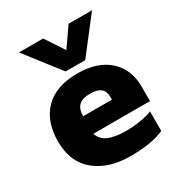

<svg xmlns="http://www.w3.org/2000/svg" viewBox="-173 -838 899 965"><g transform="rotate(-30 276.0 -356.0)"><path d="M79 -722H219L291 -613L367 -722H503L348 -522H234ZM25 -236Q25 -352 90 -418Q155 -484 280 -484Q395 -484 461 -425Q527 -366 527 -264V-181H198Q210 -144 247.5 -127.5Q285 -111 352 -111Q392 -111 433.5 -118Q475 -125 501 -136V-23Q431 10 306 10Q178 10 101.5 -53.5Q25 -117 25 -236ZM365 -283V-300Q365 -364 286 -364Q239 -364 218.5 -344Q198 -324 198 -283Z"/></g></svg>

Font: Kanit Bold
Style: Regular
Weight: 700
Designer: Katatrad Team
Foundry: CadsonDemak
Version: Version 1.000